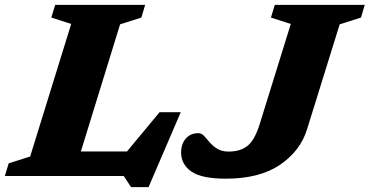

<svg xmlns="http://www.w3.org/2000/svg" viewBox="-47 -727 1526 793"><path d="M449 -626.5 287 -101.5H477.5L612 -263.5H699.5L566.5 46H494.5L464 0H-27L-11 -52.5L77.5 -80.5L247 -628L165 -654.5L181 -707H552.5L537 -654.5ZM1221 -192.5Q1193.5 -103.5 1109.2 -46.2Q1025 11 885.5 11Q786 11 743.5 -18.5Q701 -48 701 -97.5Q701 -132 720.2 -154.5Q739.5 -177 772.5 -177Q785.5 -177 796 -165.5Q806.5 -154 819.2 -139Q832 -124 850.5 -112.5Q869 -101 897 -101Q946.5 -101 976 -125.2Q1005.5 -149.5 1025.5 -214L1154 -628L1072 -654.5L1088 -707H1459.5L1444 -654.5L1356 -626.5Z"/></svg>

Font: Newsreader 6pt
Style: Bold Italic
Weight: 700
Italic angle: -17°
Designer: Hugues Gentile
Foundry: Production Type
Version: Version 1.003; ttfautohint (v1.8.3)